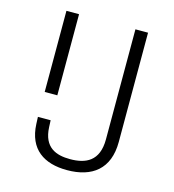

<svg xmlns="http://www.w3.org/2000/svg" viewBox="-110 -822 840 926"><g transform="rotate(15 310.0 -359.0)"><path d="M170.5 -325V-730H107.5V-325ZM107 -200.5 108.5 -165C114 -40.5 193.5 11.5 308.5 11.5C433.5 11.5 515 -49 515 -184.5V-730H452V-180.5C452 -70.5 386 -43.5 309 -43.5C240.5 -43.5 176.5 -65 172 -166.5L170.5 -200.5Z"/></g></svg>

Font: Monaspace Neon ExtraLight
Style: Regular
Weight: 200
Designer: Riley Cran & the Lettermatic Team
Foundry: Lettermatic
Version: Version 1.200 (Monaspace Neon)